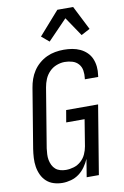

<svg xmlns="http://www.w3.org/2000/svg" viewBox="-105 -1034 709 1101"><g transform="rotate(-10 250.0 -483.5)"><path d="M168 8Q142 8 117.5 0.5Q93 -7 75 -23.5Q57 -40 46.5 -62.5Q36 -85 32 -110Q28 -135 29.5 -161.5Q31 -188 35 -214L92 -559Q96 -584 104.5 -608.5Q113 -633 127.5 -655Q142 -677 162.5 -694.5Q183 -712 206.5 -723Q230 -734 255.5 -738.5Q281 -743 306 -743Q331 -743 355 -739Q379 -735 400.5 -725Q422 -715 439 -698.5Q456 -682 465 -660.5Q474 -639 476.5 -614.5Q479 -590 475 -564L474 -555H396L397 -561Q400 -584 396.5 -606Q393 -628 379 -644Q365 -660 343.5 -666.5Q322 -673 299 -673Q276 -673 252 -664Q228 -655 210 -636.5Q192 -618 182.5 -595Q173 -572 169 -548L112 -203Q110 -186 109 -169Q108 -152 111 -136Q114 -120 121 -105.5Q128 -91 139.5 -81Q151 -71 167 -66.5Q183 -62 200 -62Q223 -62 246 -69Q269 -76 287.5 -92.5Q306 -109 316 -131Q326 -153 330 -176L355 -330H248L260 -400H446L380 0H309L326 -104Q316 -81 300.5 -59Q285 -37 264 -21.5Q243 -6 217.5 1Q192 8 168 8ZM235 -803 191 -840 310 -975H402L473 -835L422 -808L347 -919Z"/></g></svg>

Font: Iosevka Fixed
Style: Italic
Weight: 400
Italic angle: -9°
Monospace: yes
Designer: Belleve Invis
Foundry: Belleve Invis
Version: Version 33.2.4